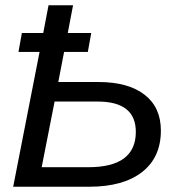

<svg xmlns="http://www.w3.org/2000/svg" viewBox="-20 -708 691 728"><path d="M237 -583H326L313 -511H223L201 -397H354Q466 -397 528 -349Q590 -301 590 -213Q590 -111 518.5 -55.5Q447 0 319 0H30L130 -511H50L63 -583H144L164 -688H257ZM138 -74H315Q495 -74 495 -208Q495 -323 350 -323H187Z"/></svg>

Font: Libra Sans Modern
Style: Italic
Weight: 400
Italic angle: -12°
Foundry: Stefan Peev, Context Ltd
Version: Version 1.000